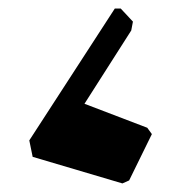

<svg xmlns="http://www.w3.org/2000/svg" viewBox="-20 -469 431 445"><path d="M259.8 -449.2 288.1 -418.9 284.2 -398.4 175.8 -228.5 321.3 -172.9 332 -158.2 279.3 -50.8 263.7 -43.9 55.7 -105.5 47.9 -143.6 246.1 -449.2Z"/></svg>

Font: LaylaRuqaa
Style: Regular
Weight: 400
Version: Version 2.0